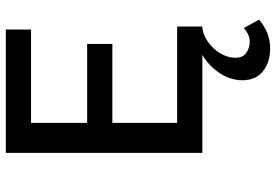

<svg xmlns="http://www.w3.org/2000/svg" viewBox="-160 -534 921 640"><g transform="rotate(-90 300.0 -214.5)"><path d="M458 226Q413 226 382.5 202.5Q352 179 352 133Q352 111 359.5 90.5Q367 70 379 53Q391 36 406 22.5Q421 9 437 0H110V-655H521V-571H210V-384H473V-300H210V-84H531V0H527Q508 2 490 12.5Q472 23 458 38Q444 53 435.5 72Q427 91 427 110Q427 135 443.5 146.5Q460 158 480 158Q494 158 506 152Q518 146 526 138L554 189Q536 205 511.5 215.5Q487 226 458 226Z"/></g></svg>

Font: Source Code Pro Medium
Style: Regular
Weight: 500
Monospace: yes
Designer: Paul D. Hunt, Teo Tuominen
Foundry: Adobe Systems Incorporated
Version: Version 2.030;PS 1.000;hotconv 16.6.51;makeotf.lib2.5.65220